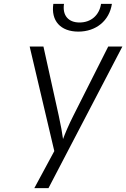

<svg xmlns="http://www.w3.org/2000/svg" viewBox="-20 -970 651 990"><path d="M384 -807C475 -807 544 -863 557 -950H501C492 -891 449 -854 390 -854C332 -854 301 -891 310 -950H255C242 -863 292 -807 384 -807ZM157 0H230L611 -730H538L358 -373C335 -328 314 -278 305 -253C302 -278 293 -328 283 -373L204 -730H133L260 -191Z"/></svg>

Font: JetBrains Mono ExtraLight
Style: Italic
Weight: 240
Italic angle: -9°
Monospace: yes
Designer: Philipp Nurullin, Konstantin Bulenkov
Foundry: JetBrains
Version: Version 2.305